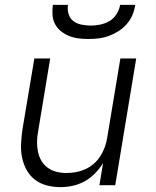

<svg xmlns="http://www.w3.org/2000/svg" viewBox="-20 -760 640 788"><path d="M228 8Q199 8 172 1Q145 -6 123.5 -22.5Q102 -39 89 -63Q76 -87 70.5 -114Q65 -141 66.5 -170Q68 -199 72 -228L121 -520H186L136 -218Q132 -197 132 -176.5Q132 -156 136 -136.5Q140 -117 150 -100Q160 -83 176 -71.5Q192 -60 211.5 -55Q231 -50 252 -50Q272 -50 291.5 -53.5Q311 -57 330 -65.5Q349 -74 365 -88Q381 -102 392 -119.5Q403 -137 410 -156Q417 -175 420 -195L474 -520H539L453 0H388L403 -91Q389 -68 370 -48.5Q351 -29 327.5 -16Q304 -3 278.5 2.5Q253 8 228 8ZM343 -600Q322 -600 302 -602.5Q282 -605 263.5 -612.5Q245 -620 230 -632Q215 -644 206 -661Q197 -678 195.5 -698.5Q194 -719 197 -740H259Q256 -721 261.5 -702.5Q267 -684 281 -673.5Q295 -663 314 -659Q333 -655 352 -655Q371 -655 391 -659Q411 -663 429 -673.5Q447 -684 458.5 -702.5Q470 -721 473 -740H535Q532 -719 523.5 -698.5Q515 -678 500 -661Q485 -644 466 -632Q447 -620 426.5 -612.5Q406 -605 385 -602.5Q364 -600 343 -600Z"/></svg>

Font: Iosevka Light Extended Oblique
Style: Regular
Weight: 300
Width: 7
Italic angle: -9°
Monospace: yes
Designer: Belleve Invis
Foundry: Belleve Invis
Version: Version 32.5.0; ttfautohint (v1.8.4)